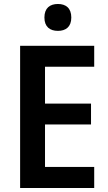

<svg xmlns="http://www.w3.org/2000/svg" viewBox="-20 -944 544 964"><path d="M271 -924C231 -924 203 -904 203 -856C203 -809 231 -789 271 -789C310 -789 338 -809 338 -856C338 -904 310 -924 271 -924ZM453 0V-106H206V-319H437V-424H206V-609H453V-714H81V0Z"/></svg>

Font: Noto Sans Lao Looped SemiCondensed SemiBold
Style: Regular
Weight: 600
Width: 4
Designer: Mark Frömberg, Ben Mitchell
Foundry: The Fontpad Ltd
Version: Version 1.002